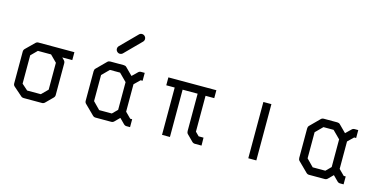

<svg xmlns="http://www.w3.org/2000/svg" viewBox="-67 -1089 2834 1407"><g transform="rotate(15 1350.0 -386.0)"><path d="M152 -470H425V-410H349L365 -394Q374 -385 374 -372V-131Q374 -119 365 -110L313 -58Q304 -49 292 -49H152Q140 -49 132 -57L68 -113Q58 -121.5 58 -135V-376Q58 -389 67 -398L131 -461Q140 -470 152 -470ZM264 -410H164L118 -364V-149L163 -109H267L314 -156V-360Z M904 -147 946 -105H961V-45H934Q922 -45 913 -54L875 -92L839 -56Q830 -47 818 -47H698Q686 -47 677 -56L605 -127Q597 -135 597 -148V-372Q597 -385 605 -393L676 -464Q684 -472 697 -472H799Q812 -472 820 -464L874 -410L913 -448Q922 -457 934 -457H962V-397H947L904 -355ZM844 -145V-355L787 -412H710L657 -359V-161L710 -107H806ZM719 -575Q719 -588 728 -597L848 -718Q857 -727 869 -727Q882 -727 891 -718Q900 -709 900 -696Q900 -684 891 -675L771 -554Q762 -545 749 -545Q737 -545 728 -554Q719 -563 719 -575Z M1138 -410V-470H1502V-410H1436V-138L1464 -110H1501L1502 -50H1452Q1439 -50 1430 -59L1384 -105Q1376 -113 1376 -126V-410H1262V-51H1202V-410Z M1857 -476H1918V-49H1857Z M2524 -147 2566 -105H2581V-45H2554Q2542 -45 2533 -54L2495 -92L2459 -56Q2450 -47 2438 -47H2318Q2306 -47 2297 -56L2225 -127Q2217 -135 2217 -148V-372Q2217 -385 2225 -393L2296 -464Q2304 -472 2317 -472H2419Q2432 -472 2440 -464L2494 -410L2533 -448Q2542 -457 2554 -457H2582V-397H2567L2524 -355ZM2464 -145V-355L2407 -412H2330L2277 -359V-161L2330 -107H2426Z"/></g></svg>

Font: 3270 Nerd Font
Style: Regular
Weight: 400
Monospace: yes
Version: Version 3.0.1;Nerd Fonts 3.3.0